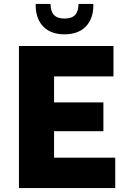

<svg xmlns="http://www.w3.org/2000/svg" viewBox="-20 -953 653 973"><path d="M307 -779C414 -779 456 -852 453 -933H378C377 -885 358 -859 307 -859C256 -859 237 -885 236 -933H161C158 -852 200 -779 307 -779ZM254 -154V-288H504V-434H254V-566H555V-720H76V0H564V-154Z"/></svg>

Font: Kufam Arabic Latin Roman Bold
Style: Regular
Weight: 700
Designer: Wael Morcos & Artur Schmal
Version: Version 1.200;PS 001.200;hotconv 1.0.88;makeotf.lib2.5.64775